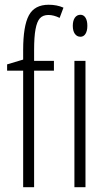

<svg xmlns="http://www.w3.org/2000/svg" viewBox="-20 -785 449 805"><path d="M285.2 -676.8Q285.2 -698.2 293.9 -710.9Q302.7 -723.1 317.4 -723.1Q330.6 -723.1 338.4 -710.9Q346.2 -698.7 346.2 -676.8Q346.2 -655.3 338.4 -643.1Q330.6 -630.9 317.4 -630.9Q302.7 -630.9 293.9 -643.1Q285.2 -655.3 285.2 -676.8ZM338.4 0H292V-529.8H338.4ZM206.1 -488.8H123V0H77.1V-488.8H9.8V-515.1L77.1 -535.2V-575.2Q77.1 -676.3 101.1 -720.7Q125 -765.1 184.1 -765.1Q218.8 -765.1 246.1 -752.9L230 -710Q205.1 -722.2 183.1 -722.2Q159.7 -722.2 147 -708Q134.8 -694.3 128.9 -662.1Q123 -630.9 123 -574.2V-529.8H206.1Z"/></svg>

Font: Germano
Style: Regular
Weight: 300
Width: 3
Foundry: Ascender Corporation
Version: Version 1.10; ttfautohint (v1.5)